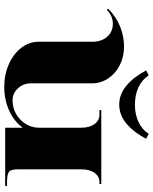

<svg xmlns="http://www.w3.org/2000/svg" viewBox="72 -792 723 908"><g transform="rotate(90 434.0 -337.5)"><path d="M612.8 -678.8 635.9 -666.5Q605.3 -608.4 564.5 -573.9Q523.6 -539.3 474.2 -539.3Q424.8 -539.3 384 -573.9Q343.1 -608.4 312.5 -666.5L335.7 -678.8Q357.5 -646 393.4 -629.8Q429.2 -613.6 474.2 -613.6Q519.2 -613.6 555.1 -629.8Q590.9 -646 612.8 -678.8ZM177 -157.3V-410.8Q177 -455 153.4 -482.1Q129.8 -509.2 91.3 -509.2Q55.1 -509.2 26.7 -480.8L20.5 -486.9Q58.6 -524.9 105.1 -543.5Q151.7 -562.1 200.6 -562.1Q247.8 -562.1 287.6 -542Q327.4 -521.9 350.5 -486.9Q373.7 -451.9 373.7 -410.8V-122.4Q373.7 -86.1 397.1 -60.5Q420.5 -35 453.7 -35Q507.4 -35 545.5 -72.1Q583.5 -109.3 583.5 -161.7V-358.4Q583.5 -399.5 566.2 -422.6Q549 -445.8 522.3 -445.8H500.4V-454.5H850.1V-445.8H839.6Q813.8 -445.8 797 -422.6Q780.2 -399.5 780.2 -358.4V-61.2Q780.2 -27.1 792.2 -17.9Q804.2 -8.7 841.3 -8.7H858.8V0H583.5V-83Q555.1 -43.3 503.5 -19.4Q451.9 4.4 389.9 4.4Q332.2 4.4 283.2 -17.3Q234.3 -38.9 205.6 -76.3Q177 -113.6 177 -157.3Z"/></g></svg>

Font: Wabroye
Style: Medium
Weight: 500
Designer: gluk
Foundry: gluk
Version: Version 0.14